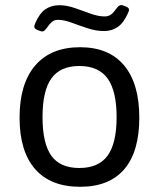

<svg xmlns="http://www.w3.org/2000/svg" viewBox="-20 -710 609 736"><path d="M287 -529Q397 -529 455.5 -459.5Q514 -390 514 -259Q514 -129 456.5 -61.5Q399 6 287 6Q174 6 114.5 -62Q55 -130 55 -259Q55 -389 115 -459Q175 -529 287 -529ZM284 -457Q211 -457 177 -409.5Q143 -362 143 -261Q143 -161 176.5 -113.5Q210 -66 284 -66Q358 -66 392.5 -113.5Q427 -161 427 -261Q427 -361 392.5 -409Q358 -457 284 -457ZM207.4 -690Q236 -690 267.3 -679Q298.7 -668 327.8 -657.5Q357 -647 381.2 -647Q394.4 -647 404.3 -653.5Q414.2 -660 425.2 -676Q432.9 -687 439.5 -689.5Q446.1 -692 454.9 -688L462.6 -685Q472.5 -681 474.1 -675.5Q475.8 -670 470.3 -659Q453.8 -622 431.2 -606.5Q408.7 -591 379 -591Q348.2 -591 316.3 -601.5Q284.4 -612 254.7 -623Q225 -634 201.9 -634Q189.8 -634 180.4 -627Q171.1 -620 160.1 -604Q152.4 -593 146.9 -590.5Q141.4 -588 131.5 -592L121.6 -596Q112.8 -600 111.7 -605.5Q110.6 -611 115 -621Q131.5 -659 154 -674.5Q176.6 -690 207.4 -690Z"/></svg>

Font: Asap VF Beta
Style: Regular
Weight: 400
Designer: Pablo Cosgaya
Foundry: Pablo Cosgaya
Version: Version 1.007